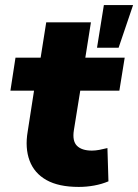

<svg xmlns="http://www.w3.org/2000/svg" viewBox="-20 -725 544 756"><path d="M290 11Q211 11 163 -16Q115 -43 96.5 -92.5Q78 -142 89 -207L114 -368H21L41 -498H140L162 -637H338L316 -498H471L450 -368H296L271 -213Q264 -170 283 -151Q302 -132 342 -132Q356 -132 371.5 -135Q387 -138 403 -142L407 -11Q381 0 351 5.5Q321 11 290 11ZM362 -537 389 -705H504L447 -537Z"/></svg>

Font: Nunito Sans 10pt Black
Style: Italic
Weight: 900
Italic angle: -9°
Designer: Vernon Adams
Foundry: Vernon Adams
Version: Version 3.101;gftools[0.9.27]